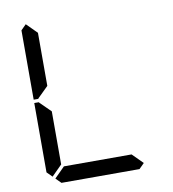

<svg xmlns="http://www.w3.org/2000/svg" viewBox="-100 -1042 1016 1129"><g transform="rotate(-10 408.0 -477.5)"><path d="M672 -31 641 0H175L144 -31L206 -93H610ZM130 -45 99 -76V-490H126L130 -485L192 -424V-107ZM130 -515 126 -510H99V-924L130 -955L192 -893V-576Z"/></g></svg>

Font: seg115
Style: Regular
Weight: 400
Designer: Keshikan(Twitter:@keshinomi_88pro)
Version: seg115 Version 0.46